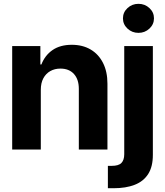

<svg xmlns="http://www.w3.org/2000/svg" viewBox="-20 -789 871 1013"><path d="M195.3 -315.2V0H44.3V-545.9H193V-448.8H198.4Q216.9 -497 257.3 -524.9Q297.7 -552.7 358.8 -552.7Q415.7 -552.7 458 -527.9Q500.2 -503.1 523.5 -457Q546.9 -410.9 546.9 -347.3V0H395.9V-320.3Q395.9 -370.2 370.1 -398.7Q344.3 -427.1 298.8 -427.1Q268.5 -427.1 245.1 -413.8Q221.7 -400.5 208.5 -375.6Q195.3 -350.8 195.3 -315.2ZM635.5 -545.9H786.5V27.1Q786.7 90.3 761.8 129.2Q736.8 168.2 690.4 186.1Q644 204.1 579.9 204.1H549.2V86.1H568.9Q605.8 86.1 620.6 70.8Q635.4 55.5 635.5 24.8ZM710.5 -615.6Q676.8 -615.6 652.7 -638.1Q628.7 -660.5 628.7 -692.2Q628.7 -724.1 652.7 -746.4Q676.8 -768.8 710.5 -768.8Q744.3 -768.8 768.4 -746.4Q792.4 -724.1 792.4 -692.3Q792.4 -660.5 768.4 -638.1Q744.3 -615.6 710.5 -615.6Z"/></svg>

Font: Inter Tight
Style: Regular
Weight: 400
Designer: Rasmus Andersson
Foundry: rsms
Version: Version 3.002